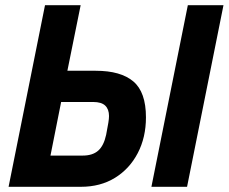

<svg xmlns="http://www.w3.org/2000/svg" viewBox="-20 -718 879 738"><path d="M13 0 153 -698H290L239 -446H348Q444 -446 492.5 -405Q541 -364 541 -267Q541 -190 509.5 -129.5Q478 -69 422 -34.5Q366 0 291 0ZM174 -120H298Q336 -120 357.5 -139Q379 -158 388 -200Q394 -231 396.5 -246.5Q399 -262 399 -272Q399 -298 384.5 -312Q370 -326 338 -326H215ZM562 0 702 -698H839L699 0Z"/></svg>

Font: IBM Plex Sans Condensed
Style: Bold Italic
Weight: 700
Width: 3
Italic angle: -11.31°
Designer: Mike Abbink, Paul van der Laan, Pieter van Rosmalen
Foundry: Bold Monday
Version: Version 3.201